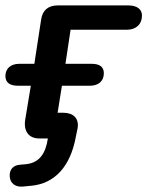

<svg xmlns="http://www.w3.org/2000/svg" viewBox="-25 -508 545 710"><path d="M58 182 90 179C178 171 235 107 255 0L262 -34C268 -70 246 -91 210 -91H188L204 -191H308C340 -191 359 -209 359 -237C359 -262 342 -272 314 -272H217L236 -398H444C478 -398 500 -418 500 -451C500 -474 481 -488 450 -488H189C154 -488 132 -471 127 -435L102 -272H46C14 -272 -5 -254 -5 -227C-5 -203 11 -191 41 -191H89L68 -64C62 -22 82 4 120 4H152C144 58 122 93 73 99L51 101C25 102 9 118 11 145C13 171 33 184 58 182Z"/></svg>

Font: SN Pro Semibold
Style: Italic
Weight: 600
Italic angle: -9°
Designer: Tobias Whetton
Foundry: Supernotes
Version: Version 1.001;Glyphs 3.2 (3249)